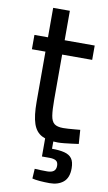

<svg xmlns="http://www.w3.org/2000/svg" viewBox="-96 -697 544 963"><g transform="rotate(10 176.0 -215.5)"><path d="M235 11Q183 11 152 -5Q121 -21 107.5 -60.5Q94 -100 94 -172V-427H25V-500H94V-650H179V-500H332V-427H179V-196Q179 -145 183.5 -116.5Q188 -88 202.5 -76.5Q217 -65 248 -65Q258 -65 273.5 -66Q289 -67 305.5 -68.5Q322 -70 334 -71L339 0Q325 2 305.5 4.5Q286 7 267 9Q248 11 235 11ZM229 219Q204 219 179 217Q154 215 140 211L143 161Q151 162 173 162.5Q195 163 207 163Q228 163 239.5 154.5Q251 146 251 127Q251 108 239.5 101Q228 94 207 94H168V-2H211V47Q249 47 274.5 53.5Q300 60 312.5 77Q325 94 325 127Q325 175 298.5 197Q272 219 229 219Z"/></g></svg>

Font: Cairo Play Medium
Style: Regular
Weight: 500
Version: Version 3.119